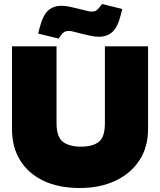

<svg xmlns="http://www.w3.org/2000/svg" viewBox="-20 -932 801 961"><path d="M379 9Q273 9 197 -27.5Q121 -64 80.5 -130Q40 -196 40 -286V-700H263V-315Q263 -246 295 -222Q327 -198 386 -198Q444 -198 474.5 -222Q505 -246 505 -315V-700H721V-286Q721 -196 678 -130Q635 -64 558 -27.5Q481 9 379 9ZM273 -739 171 -764 178 -792Q195 -857 221.5 -880Q248 -903 288 -903Q309 -903 332.5 -897.5Q356 -892 378 -887Q397 -883 412.5 -878.5Q428 -874 437 -874Q454 -874 462 -879.5Q470 -885 479 -897L491 -912L592 -887L585 -859Q569 -795 542 -771.5Q515 -748 475 -748Q454 -748 430.5 -753.5Q407 -759 385 -764Q366 -769 350.5 -773Q335 -777 326 -777Q310 -777 301.5 -771.5Q293 -766 284 -754Z"/></svg>

Font: REM Black
Style: Regular
Weight: 900
Designer: Octavio Pardo
Foundry: Ashler Design
Version: Version 1.005;gftools[0.9.28]